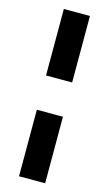

<svg xmlns="http://www.w3.org/2000/svg" viewBox="-126 -765 516 909"><g transform="rotate(15 132.0 -310.0)"><path d="M68 -394V-720H196V-394ZM68 100V-226H196V100Z"/></g></svg>

Font: DeepMind Sans
Style: Bold
Weight: 700
Designer: Jonny Pinhorn / Modifications: Colophon Foundry
Foundry: Colophon Foundry
Version: Version 1.002; ttfautohint (v1.8.2)